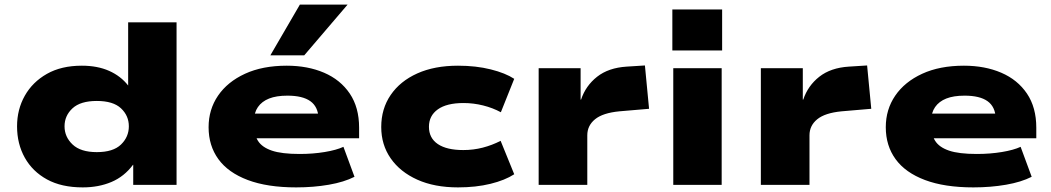

<svg xmlns="http://www.w3.org/2000/svg" viewBox="-20 -802 4558 833"><path d="M339 11Q247 11 184 -23.5Q121 -58 87.5 -118Q54 -178 54 -254Q54 -327 87.5 -386.5Q121 -446 183.5 -481.5Q246 -517 335 -517Q403 -517 453.5 -494.5Q504 -472 536 -431V-705H746V0H558V-87H557Q519 -36 463.5 -12.5Q408 11 339 11ZM400 -142Q471 -142 505 -175Q539 -208 539 -254Q539 -300 505 -332Q471 -364 400 -364Q329 -364 294.5 -332Q260 -300 260 -254Q260 -208 295 -175Q330 -142 400 -142Z M1265 11Q1140 11 1055 -21Q970 -53 927.5 -111.5Q885 -170 885 -250Q885 -327 926 -387Q967 -447 1043 -482Q1119 -517 1224 -517Q1315 -517 1386 -486.5Q1457 -456 1497.5 -396Q1538 -336 1538 -248V-202H1053V-309H1380L1362 -289Q1360 -339 1326.5 -363Q1293 -387 1227 -387Q1179 -387 1147.5 -374.5Q1116 -362 1099 -337.5Q1082 -313 1082 -278V-258Q1082 -218 1099.5 -190.5Q1117 -163 1159.5 -148.5Q1202 -134 1280 -134Q1338 -134 1389 -142.5Q1440 -151 1470 -165L1518 -35Q1473 -12 1406.5 -0.5Q1340 11 1265 11ZM1153 -562 1281 -782H1488L1300 -562Z M1967 11Q1865 11 1790.5 -22.5Q1716 -56 1675 -115Q1634 -174 1634 -251Q1634 -330 1675 -390Q1716 -450 1790.5 -483.5Q1865 -517 1967 -517Q2045 -517 2109 -501Q2173 -485 2211 -460L2153 -315Q2118 -334 2076 -344.5Q2034 -355 1991 -355Q1918 -355 1879.5 -327.5Q1841 -300 1841 -252Q1841 -203 1879.5 -177Q1918 -151 1990 -151Q2034 -151 2074.5 -161.5Q2115 -172 2152 -191L2211 -46Q2171 -20 2108 -4.5Q2045 11 1967 11Z M2317 0V-506H2499V-370H2501Q2521 -430 2570.5 -469Q2620 -508 2699 -513L2778 -518L2796 -330L2667 -319Q2595 -312 2561.5 -284.5Q2528 -257 2528 -215V0Z M2897 -583V-761H3113V-583ZM2901 0V-506H3111V0Z M3281 0V-506H3463V-370H3465Q3485 -430 3534.5 -469Q3584 -508 3663 -513L3742 -518L3760 -330L3631 -319Q3559 -312 3525.5 -284.5Q3492 -257 3492 -215V0Z M4203 11Q4078 11 3993 -21Q3908 -53 3865.5 -111.5Q3823 -170 3823 -250Q3823 -327 3864 -387Q3905 -447 3981 -482Q4057 -517 4162 -517Q4253 -517 4324 -486.5Q4395 -456 4435.5 -396Q4476 -336 4476 -248V-202H3991V-309H4318L4300 -289Q4298 -339 4264.5 -363Q4231 -387 4165 -387Q4117 -387 4085.5 -374.5Q4054 -362 4037 -337.5Q4020 -313 4020 -278V-258Q4020 -218 4037.5 -190.5Q4055 -163 4097.5 -148.5Q4140 -134 4218 -134Q4276 -134 4327 -142.5Q4378 -151 4408 -165L4456 -35Q4411 -12 4344.5 -0.5Q4278 11 4203 11Z"/></svg>

Font: Nunito Sans 7pt Expanded Black
Style: Regular
Weight: 900
Width: 7
Designer: Vernon Adams
Foundry: Vernon Adams
Version: Version 3.101;gftools[0.9.27]